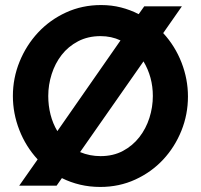

<svg xmlns="http://www.w3.org/2000/svg" viewBox="-20 -735 795 760"><path d="M700 -710 626 -604Q673 -553 698.5 -487.5Q724 -422 724 -353Q724 -282 698 -217.5Q672 -153 626 -103.5Q580 -54 516 -24.5Q452 5 377 5Q335 5 297 -4Q259 -13 225 -30L204 0H56L129 -104Q82 -155 56.5 -220.5Q31 -286 31 -355Q31 -426 57.5 -491Q84 -556 130.5 -606Q177 -656 241 -685.5Q305 -715 380 -715Q422 -715 459 -705.5Q496 -696 529 -679L551 -710ZM585 -355Q585 -430 548 -492L297 -133Q335 -117 378 -117Q428 -117 466.5 -137.5Q505 -158 531.5 -192Q558 -226 571.5 -268.5Q585 -311 585 -355ZM171 -355Q171 -317 180 -281.5Q189 -246 207 -216L457 -575Q421 -592 378 -592Q328 -592 289 -571.5Q250 -551 224 -517.5Q198 -484 184.5 -441.5Q171 -399 171 -355Z"/></svg>

Font: IngvarSans
Style: Bold
Weight: 700
Version: Version 3.000